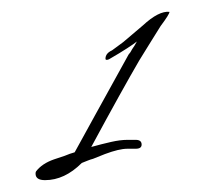

<svg xmlns="http://www.w3.org/2000/svg" viewBox="-20 -505 346 324"><path d="M56 -201Q40 -201 40 -212Q40 -215 41 -216Q51 -229 71 -236L89 -242Q94 -244 98 -245.5Q102 -247 106 -248Q111 -257 119.5 -272.5Q128 -288 139 -308L197 -413Q200 -416 203 -422Q205 -425 207 -428Q209 -431 211 -435Q206 -431 194.5 -423.5Q183 -416 164 -405Q162 -404 160 -404Q158 -404 158 -406Q158 -415 169 -420Q172 -422 176.5 -425.5Q181 -429 188 -434L221 -462Q248 -487 266 -485Q266 -481 251 -461Q241 -445 232 -430.5Q223 -416 215 -403Q201 -379 181 -343Q161 -307 134 -257Q152 -262 167.5 -265.5Q183 -269 195 -269H209Q219 -269 219 -261Q219 -254 209 -254H195Q181 -254 157 -245L137 -237Q133 -236 128 -234Q123 -232 118 -230Q89 -201 56 -201Z"/></svg>

Font: Whisper
Style: Regular
Weight: 400
Designer: Robert E. Leuschke
Foundry: Robert E. Leuschke
Version: Version 1.010; ttfautohint (v1.8.4.7-5d5b)